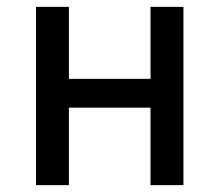

<svg xmlns="http://www.w3.org/2000/svg" viewBox="-20 -540 640 560"><path d="M85 0V-520H181V-310H419V-520H515V0H419V-226H181V0Z"/></svg>

Font: Zed Mono Medium Extended
Style: Regular
Weight: 500
Width: 7
Monospace: yes
Designer: Belleve Invis
Foundry: Belleve Invis
Version: Version 1.0.0; ttfautohint (v1.8.4)